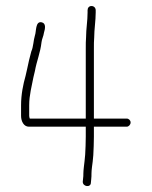

<svg xmlns="http://www.w3.org/2000/svg" viewBox="-20 -587 504 638"><path d="M271 -553V-545C271 -517 266 -491 266 -463C265 -452 265 -440 265 -425V-193H79C78 -196 77 -199 77 -202V-237C77 -272 86 -302 91 -330L96 -351C102 -385 114 -411 118 -447C119 -457 125 -468 126 -478C130 -491 134 -510 118 -513C97 -517 101 -482 96 -469C91 -453 91 -431 84 -416C79 -397 74 -378 70 -357L65 -335C57 -307 50 -273 50 -237V-202C50 -184 59 -166 76 -166H265V-133C265 -111 264 -93 263 -73L261 -52C260 -43 257 -21 257 -10C257 -5 257 1 256 7L255 17C255 34 282 37 282 20L283 10C284 2 284 -5 284 -11C284 -22 287 -42 288 -50L290 -71C291 -92 292 -111 292 -133V-166H401C408 -166 414 -173 414 -180C414 -187 408 -193 401 -193H292V-425C292 -440 292 -452 293 -462C293 -489 298 -518 298 -545V-553C298 -561 292 -567 284 -567C276 -567 271 -561 271 -553Z"/></svg>

Font: Electronic
Style: Lt
Weight: 300
Version: Version 1.011